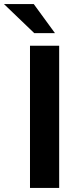

<svg xmlns="http://www.w3.org/2000/svg" viewBox="-84 -921 374 941"><path d="M63 -697H206V0H63ZM-64.5 -901H81.5L185.5 -758.5H84Z"/></svg>

Font: HK Grotesk ExtraBold
Style: Regular
Weight: 800
Designer: Alfredo Marco Pradil
Foundry: Hanken Design Co.
Version: Version 3.001